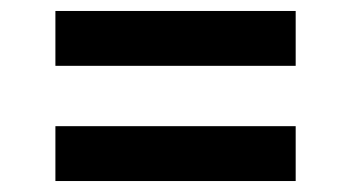

<svg xmlns="http://www.w3.org/2000/svg" viewBox="-20 -515 640 350"><path d="M81 -395V-495H519V-395ZM81 -185V-285H519V-185Z"/></svg>

Font: Iosevka Fixed Extended
Style: Bold
Weight: 700
Width: 7
Monospace: yes
Designer: Belleve Invis
Foundry: Belleve Invis
Version: Version 24.1.1; ttfautohint (v1.8.4)